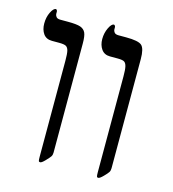

<svg xmlns="http://www.w3.org/2000/svg" viewBox="-93 -667 677 751"><g transform="rotate(15 245.5 -291.5)"><path d="M413.1 -43.9Q413.1 -34.2 409.2 -27.8Q405.3 -21.5 391.8 -7.8Q378.4 5.9 372.1 5.9Q367.7 5.9 366.5 2.2Q365.2 -1.5 365.2 -14.2V-402.8Q365.2 -430.2 362.3 -442.6Q359.4 -455.1 352.5 -460Q345.7 -464.8 324.2 -464.8H293.9Q271 -464.8 259 -481.7Q247.1 -498.5 247.1 -522.9Q247.1 -547.4 257.1 -568.1Q267.1 -588.9 276.9 -588.9Q279.3 -588.9 281.2 -585.9Q283.2 -583 283.2 -580.1V-570.8Q283.2 -565.4 287.8 -559.3Q292.5 -553.2 305.2 -553.2H335.9Q385.3 -553.2 399.2 -540.8Q413.1 -528.3 413.1 -485.8ZM178.2 -43.9Q178.2 -34.7 174.1 -28.3Q169.9 -22 156.5 -8.1Q143.1 5.9 137.2 5.9Q132.3 5.9 131.1 2.2Q129.9 -1.5 129.9 -14.2V-402.8Q129.9 -431.2 127 -443.4Q124 -455.6 116.5 -460.2Q108.9 -464.8 87.9 -464.8H59.1Q35.6 -464.8 23.9 -481.4Q12.2 -498 12.2 -522.9Q12.2 -548.8 22.2 -568.8Q32.2 -588.9 42 -588.9Q44.4 -588.9 46.1 -585.9Q47.9 -583 47.9 -580.1V-570.8Q47.9 -565.4 52.5 -559.3Q57.1 -553.2 69.8 -553.2H100.1Q135.7 -553.2 150.9 -547.9Q166 -542.5 172.1 -529.5Q178.2 -516.6 178.2 -485.8Z"/></g></svg>

Font: Tinos
Style: Regular
Weight: 400
Designer: Steve Matteson
Foundry: Monotype Imaging Inc.
Version: Version 1.23